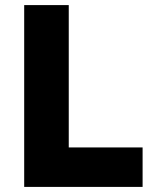

<svg xmlns="http://www.w3.org/2000/svg" viewBox="-20 -734 640 754"><path d="M75 0V-714H250V-155H540V0Z"/></svg>

Font: Noto Sans Mono Black
Style: Regular
Weight: 900
Designer: Monotype Design Team
Foundry: Monotype Imaging Inc.
Version: Version 2.014